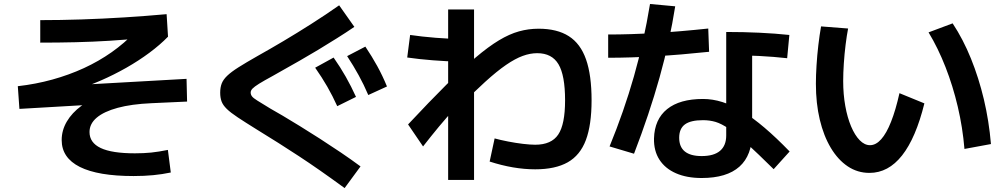

<svg xmlns="http://www.w3.org/2000/svg" viewBox="-20 -836 5040 965"><path d="M651.3 48.8Q472.6 48.8 381.3 3Q290 -42.8 290 -132.2Q290 -181.1 315.9 -225.2Q341.8 -269.2 389.2 -304Q436.7 -338.7 499.8 -357.8L510.2 -313.9L77.6 -288.7L69.5 -402.8Q159.6 -413 243.1 -436.1Q326.6 -459.2 401.6 -493.6Q476.5 -528.1 541.3 -573.7Q606.1 -619.4 657.8 -674L690.6 -644.2Q613.3 -636.3 530.4 -631.1Q447.6 -625.9 360.4 -623.8Q273.2 -621.7 182.3 -621.7V-734.8Q283.3 -734.8 390.1 -738.3Q496.9 -741.8 605 -748.6Q713 -755.4 817.4 -764.8L824.5 -651.7Q784.7 -610.8 730.9 -570.8Q677.1 -530.8 614.7 -495.3Q552.2 -459.9 486.4 -431.2Q420.7 -402.5 357.8 -384.2L347.8 -407.6L917.6 -439.7L920.3 -325.5L740.9 -317.3Q641 -312.9 571.6 -294.1Q502.3 -275.3 466.1 -244.6Q429.9 -213.9 429.9 -172.5Q429.9 -118.8 486.1 -92.1Q542.2 -65.4 657.7 -65.4Q702.2 -65.4 739.9 -69.2Q777.5 -73.1 823.8 -82.5L838.4 31Q795.1 40.1 750 44.4Q704.9 48.8 651.3 48.8Z M1712 109.3Q1645 60.3 1588.8 21.1Q1532.6 -18.1 1481.8 -51.4Q1430.9 -84.7 1379.9 -117.1Q1328.9 -149.4 1271.3 -184.7Q1211.6 -221.7 1175.2 -245.9Q1138.7 -270 1119.5 -288.9Q1100.3 -307.7 1093.5 -326.5Q1086.7 -345.3 1086.7 -370Q1086.7 -396.3 1094.2 -416Q1101.7 -435.7 1121.7 -455Q1141.7 -474.3 1178.8 -497.8Q1216 -521.3 1275.3 -555Q1334.9 -588.3 1403.8 -629.1Q1472.6 -669.9 1544.9 -716Q1617.3 -762 1684.6 -809.3L1761 -701Q1720.3 -673 1672.9 -643.4Q1625.6 -613.7 1577.8 -584.8Q1529.9 -556 1485.6 -530.7Q1441.3 -505.3 1406.1 -485.7Q1370.9 -466 1349.6 -453.7Q1305.9 -430 1282.1 -415.2Q1258.3 -400.3 1249.1 -390.7Q1239.9 -381 1239.9 -371Q1239.9 -360.7 1246.3 -352Q1252.6 -343.3 1273.8 -330.2Q1294.9 -317 1339.3 -290Q1362.6 -277.3 1400.9 -254.5Q1439.2 -231.7 1487.6 -202Q1535.9 -172.3 1588.2 -138.7Q1640.6 -105 1693.1 -69.5Q1745.6 -34 1792 0.4ZM1675 -302.4Q1651.7 -354 1625 -400.4Q1598.4 -446.7 1564 -495.7L1656.7 -546.7Q1691 -497.7 1718 -450Q1745 -402.4 1769.3 -349ZM1831 -358.4Q1808.7 -410.7 1782.8 -457.7Q1757 -504.7 1724.7 -554L1816.3 -601.7Q1849.6 -552 1876.1 -503.9Q1902.6 -455.7 1925 -401.4Z M2232.4 68.3V-788.3H2362.6V68.3ZM2284.3 -527Q2256.3 -527 2223.7 -528.5Q2191 -530 2156.2 -532.9Q2121.3 -535.7 2088.3 -539.2Q2055.3 -542.7 2026.7 -547L2041.3 -660.3Q2069.3 -656 2102.3 -652.5Q2135.3 -649 2169.8 -646.1Q2204.3 -643.3 2237 -641.8Q2269.7 -640.3 2297.7 -640.3ZM2670 15Q2615.7 15 2558.2 5.2Q2500.7 -4.7 2441 -24L2466 -140.3Q2495 -132.3 2533.5 -124.8Q2572 -117.3 2608.8 -112.9Q2645.6 -108.6 2670 -108.6Q2751.4 -108.6 2785.7 -159.8Q2820.1 -211 2820.1 -331.7Q2820.1 -457.3 2787 -513Q2754 -568.7 2680 -568.7Q2644.7 -568.7 2607.2 -555Q2569.7 -541.4 2523.7 -509.9Q2477.7 -478.4 2418.2 -424.4Q2358.7 -370.4 2278.7 -289.7H2265.4Q2227 -248.7 2186.3 -199.7Q2145.7 -150.7 2106.3 -100L2031 -210.6Q2140 -327 2222.8 -409.5Q2305.7 -492 2370.3 -546.8Q2435 -601.6 2487.7 -633.3Q2540.3 -665 2588.3 -678.3Q2636.3 -691.7 2686.7 -691.7Q2780 -691.7 2838.8 -654.2Q2897.7 -616.7 2925.5 -537.3Q2953.3 -458 2953.3 -331.7Q2953.3 -208.7 2924.7 -132.2Q2896 -55.7 2833.5 -20.3Q2771 15 2670 15Z M3506.6 58.7Q3431.6 58.7 3377.3 34.8Q3323 11 3294.3 -33.5Q3265.7 -78 3267 -140Q3269.7 -236.6 3333 -287.6Q3396.3 -338.6 3513.3 -338.6Q3561.3 -338.6 3610.1 -323.3Q3659 -308 3711.5 -276Q3764 -244 3822.6 -194.1Q3881.3 -144.3 3948.7 -74.6L3868.4 14.3Q3788 -65 3734.5 -114Q3681 -163 3643.7 -188.7Q3606.3 -214.3 3576.7 -223.2Q3547 -232 3513.3 -232Q3451.3 -232 3422.4 -210.7Q3393.6 -189.3 3393.6 -143.7Q3393.6 -97.6 3422.1 -74.6Q3450.6 -51.6 3506.6 -51.6Q3568.3 -51.6 3599.2 -78.1Q3630 -104.6 3630 -155V-675.3Q3804.7 -675.3 3947.3 -660.3L3936.3 -543.4Q3802 -558.4 3644 -558.4L3760.3 -642.7V-168.3Q3760.3 -55.7 3696.5 1.5Q3632.6 58.7 3506.6 58.7ZM3043.7 -100Q3116.4 -277.3 3166.2 -452.2Q3216 -627 3247 -816L3373.6 -804.3Q3346.6 -631 3295 -446.7Q3243.3 -262.3 3166.6 -63.4ZM3036.7 -662.6Q3259.3 -662.6 3539.7 -692.6L3544 -575.7Q3260 -545.7 3036.7 -545.7Z M4350 33Q4290 33 4240.8 0.1Q4191.7 -32.7 4155.7 -92.9Q4119.7 -153 4100.2 -234.9Q4080.7 -316.7 4080.7 -415.4Q4080.7 -456.7 4083.9 -507.3Q4087 -558 4093 -609Q4099 -660 4106.7 -703.3L4242.6 -692.7Q4235.9 -658.3 4230.1 -611.8Q4224.3 -565.3 4221.1 -517Q4217.9 -468.7 4217.9 -428.7Q4217.9 -361.7 4228.5 -303.2Q4239 -244.6 4257.8 -200.3Q4276.6 -156 4301 -131.1Q4325.3 -106.3 4352.7 -106.3Q4382.3 -106.3 4408.8 -136Q4435.4 -165.6 4458.5 -224.1Q4481.7 -282.6 4500.7 -367.7L4626 -316.4Q4583 -142.4 4513.8 -54.7Q4444.7 33 4350 33ZM4827.4 -87.4Q4818.4 -195 4793.9 -299.4Q4769.4 -403.7 4732.2 -498.8Q4695 -594 4647 -673.3L4768 -718.6Q4821 -638.3 4860.1 -541.5Q4899.3 -444.7 4925 -336.7Q4950.6 -228.7 4960.6 -112Z"/></svg>

Font: M PLUS 2 Thin
Style: Regular
Weight: 100
Designer: Coji Morishita
Foundry: UNDERFOREST DESIGN
Version: Version 1.001